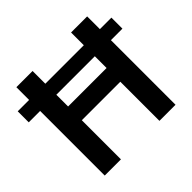

<svg xmlns="http://www.w3.org/2000/svg" viewBox="-170 -905 1097 1097"><g transform="rotate(-45 378.5 -357.0)"><path d="M92 0V-522H0V-611H92V-714H223V-611H534V-714H664V-611H757V-522H664V0H534V-316H223V0ZM223 -427H534V-522H223Z"/></g></svg>

Font: Noto Sans Javanese SemiBold
Style: Regular
Weight: 600
Version: Version 2.004